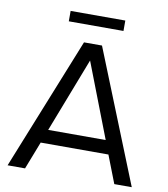

<svg xmlns="http://www.w3.org/2000/svg" viewBox="-97 -991 936 1072"><g transform="rotate(10 371.5 -455.0)"><path d="M526 -910H216V-851H526ZM624 0H723L422 -750H320L19 0H118L179 -157H563ZM208 -234 371 -656 534 -234Z"/></g></svg>

Font: Orkney
Style: Regular
Weight: 400
Designer: Samuel Oakes and Alfredo Marco Pradil
Foundry: Alfredo Marco Pradil
Version: 1.0; ttfautohint (v1.5)